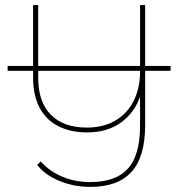

<svg xmlns="http://www.w3.org/2000/svg" viewBox="-20 -537 710 754"><path d="M10 -259V-278H650V-259ZM335 197Q271 197 214.5 174Q158 151 126 111L140 97Q175 136 225 157Q275 178 334 178Q435 178 482.5 125Q530 72 530 -43V-166L532 -163Q510 -96 456 -56.5Q402 -17 322 -17Q257 -17 209 -41.5Q161 -66 135.5 -114Q110 -162 110 -232V-517H130V-232Q130 -136 180 -86Q230 -36 321 -36Q386 -36 433 -63.5Q480 -91 505 -141Q530 -191 530 -256V-517H550V-46Q550 79 496.5 138Q443 197 335 197Z"/></svg>

Font: Montserrat Alternates Thin
Style: Regular
Weight: 100
Designer: Julieta Ulanovsky
Foundry: Julieta Ulanovsky
Version: Version 9.000